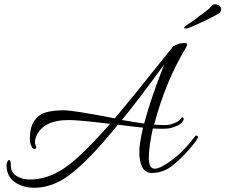

<svg xmlns="http://www.w3.org/2000/svg" viewBox="-20 -792 1065 907"><path d="M697 25Q666 25 652 -2.5Q638 -30 638 -72.5Q638 -115 656 -189Q621 -192 537 -203Q398 -31 306 36Q227 95 142 95Q88 95 49.5 68Q11 41 11 -12Q11 -22 16 -30.5Q21 -39 26 -35Q31 -31 31 -12Q31 22 57.5 39Q84 56 122 56Q204 56 283.5 2.5Q363 -51 500 -207Q353 -225 306 -225Q179 -225 149 -142Q145 -131 145 -121.5Q145 -112 149 -104.5Q153 -97 150.5 -92.5Q148 -88 142 -88.5Q136 -89 132 -95Q121 -114 121 -132Q121 -194 143.5 -223.5Q166 -253 196 -261Q232 -271 280 -271Q328 -271 522 -233Q576 -295 795 -569Q798 -573 802 -575Q826 -589 854 -589Q864 -589 864 -579Q864 -578 863 -576.5Q862 -575 861 -572.5Q860 -570 859 -568Q763 -409 710 -210L707 -203L732 -202Q740 -201 760.5 -201Q781 -201 804 -210.5Q827 -220 833.5 -231Q840 -242 845 -236Q850 -230 846 -223Q835 -203 807 -194Q783 -184 759.5 -184Q736 -184 729 -184L702 -185Q683 -98 683 -46.5Q683 5 711 5Q738 5 795 -38Q852 -81 902 -149Q905 -153 911 -150.5Q917 -148 914.5 -141Q912 -134 898 -116Q856 -60 795 -10Q751 25 697 25ZM752 -478Q753 -480 754.5 -483.5Q756 -487 757 -489Q632 -318 556 -225L661 -208Q689 -317 752 -478ZM866 -676Q896 -695 907.5 -705Q919 -715 936 -726Q972 -752 985 -770Q993 -772 996.5 -772Q1000 -772 1014 -767Q1025 -760 1025 -748Q1025 -739 1019 -733Q1003 -720 937.5 -689Q872 -658 861 -657.5Q850 -657 850 -660Q850 -663 852.5 -666Q855 -669 866 -676Z"/></svg>

Font: Allura
Style: Regular
Weight: 400
Designer: Robert E. Leuschke
Foundry: Robert E. Leuschke
Version: Version 1.004